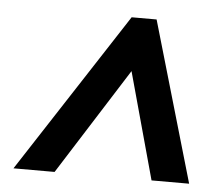

<svg xmlns="http://www.w3.org/2000/svg" viewBox="-41 -763 633 554"><g transform="rotate(5 275.5 -486.0)"><path d="M17.1 -253.9 318.8 -717.8H391.1L525.9 -253.9H417L332 -563L136.2 -253.9Z"/></g></svg>

Font: Open Sans
Style: Bold Italic
Weight: 700
Italic angle: -12°
Designer: Monotype Design Team
Foundry: Monotype Imaging Inc.
Version: Version 3.003; ttfautohint (v1.8.4)